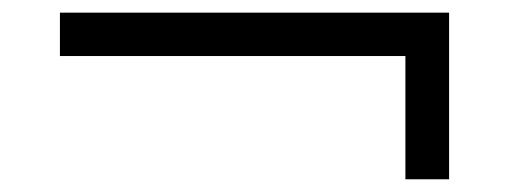

<svg xmlns="http://www.w3.org/2000/svg" viewBox="-20 -588 808 305"><path d="M624 -303.2V-499H75.2V-567.9H693.4V-303.2Z"/></svg>

Font: Nuosu SIL
Style: Regular
Weight: 400
Designer: Peter Constable, Alex Kotlar, Peter Martin
Foundry: SIL International
Version: Version 2.300